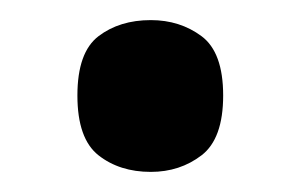

<svg xmlns="http://www.w3.org/2000/svg" viewBox="-20 -163 300 191"><path d="M130 8Q99 8 78 -8.5Q57 -25 57 -68Q57 -111 78 -127Q99 -143 130 -143Q159 -143 180.5 -127Q202 -111 202 -68Q202 -25 180.5 -8.5Q159 8 130 8Z"/></svg>

Font: Noto Serif Lao Condensed
Style: Bold
Weight: 700
Width: 3
Designer: Monotype Design Team
Foundry: Monotype Imaging Inc.
Version: Version 2.003; ttfautohint (v1.8.4.7-5d5b)